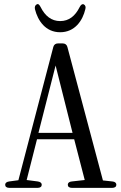

<svg xmlns="http://www.w3.org/2000/svg" viewBox="-20 -922 586 929"><path d="M158 -901C150 -897 147 -889 149 -878C163 -821 201 -766 271 -766C342 -766 380 -822 393 -878C396 -889 393 -897 385 -901C378 -904 371 -899 365 -887C344 -845 314 -820 271 -820C229 -820 198 -845 177 -887C171 -899 165 -905 158 -901ZM25 -13H162C175 -13 182 -19 182 -28C182 -37 175 -42 163 -44L109 -51L159 -248H339L390 -51L327 -44C315 -43 308 -37 308 -28C308 -19 315 -13 328 -13H523C536 -13 543 -19 543 -28C543 -37 536 -43 524 -44L478 -49L306 -695C303 -706 295 -712 283 -712H261C249 -712 241 -706 238 -695L69 -50L24 -44C12 -42 5 -37 5 -28C5 -19 12 -13 25 -13ZM166 -279 249 -605 331 -279Z"/></svg>

Font: 寒蝉锦书宋 CompactLight
Style: Bold
Weight: 400
Width: 4
Designer: 寒蝉锦书宋{Warren} 思源宋体{Ryoko NISHIZUKA 西塚涼子 (kana & ideographs); Frank Grießhammer (Latin, Greek & Cyrillic); Wenlong ZHANG 
Foundry: Adobe & ChillType
Version: Version 2.000;Glyphs 3.1.1 (3135)